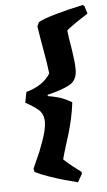

<svg xmlns="http://www.w3.org/2000/svg" viewBox="-57 -730 500 900"><g transform="rotate(-5 193.0 -280.0)"><path d="M273 133Q248 127 211 116.5Q174 106 137 93Q100 80 74 67L71 51Q78 35 86.5 16Q95 -3 104 -23Q112 -44 121.5 -69.5Q131 -95 137 -119.5Q143 -144 143 -162Q143 -202 116.5 -223Q90 -244 59 -260L69 -310Q149 -332 183 -387Q180 -413 176 -439Q172 -465 167 -492Q162 -520 157 -549.5Q152 -579 147 -611L156 -631Q181 -645 239 -661.5Q297 -678 368 -693L375 -687L386 -651Q362 -636 335.5 -618Q309 -600 285 -581Q287 -560 291 -535.5Q295 -511 299 -486Q303 -461 305.5 -437Q308 -413 308 -394Q308 -344 271.5 -324Q235 -304 167 -288V-282Q212 -274 234.5 -265Q257 -256 279 -243Q274 -202 266.5 -168.5Q259 -135 250 -103Q241 -73 231.5 -43.5Q222 -14 213 20Q234 40 254.5 56Q275 72 294 86L295 94Z"/></g></svg>

Font: Labrada ExtraBold
Style: Italic
Weight: 800
Italic angle: -7°
Designer: Mercedes Jáuregui
Foundry: Omnibus-Type Team
Version: Version 1.000; ttfautohint (v1.8.4.7-5d5b)